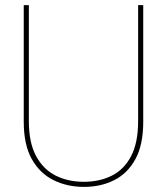

<svg xmlns="http://www.w3.org/2000/svg" viewBox="-20 -720 654 752"><path d="M309 12Q243 12 189.5 -14.5Q136 -41 104.5 -97Q73 -153 73 -243V-700H93V-246Q93 -161 121.5 -108.5Q150 -56 198.5 -32Q247 -8 308 -8Q370 -8 418 -32Q466 -56 493.5 -108.5Q521 -161 521 -246V-700H541V-243Q541 -153 510.5 -97Q480 -41 427.5 -14.5Q375 12 309 12Z"/></svg>

Font: DM Sans 9pt Thin
Style: Regular
Weight: 250
Version: Version 4.004;gftools[0.9.30]